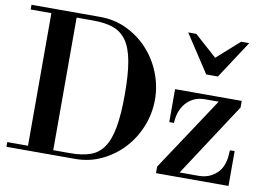

<svg xmlns="http://www.w3.org/2000/svg" viewBox="-79 -879 1397 1004"><g transform="rotate(10 619.5 -377.0)"><path d="M377 -754Q452 -754 517 -723Q582 -692 630 -640Q678 -588 705.5 -519.5Q733 -451 733 -377Q733 -303 705.5 -234.5Q678 -166 629.5 -114Q581 -62 516 -31Q451 0 376 0H11V-25H121V-729H11V-754ZM255 -729V-25H346Q407 -25 450.5 -40Q494 -55 521 -94Q548 -133 560.5 -201.5Q573 -270 573 -377Q573 -484 560.5 -552.5Q548 -621 520.5 -660Q493 -699 449.5 -714Q406 -729 345 -729ZM827 -450H1181V-415L926 -25H1027Q1083 -25 1122 -61Q1161 -97 1164 -169L1165 -185H1190V0H805V-35L1063 -425H990Q957 -425 932 -413Q907 -401 889.5 -380.5Q872 -360 862.5 -333Q853 -306 852 -275H827ZM1167 -754 1036 -554H974L843 -754H886L1005 -648L1124 -754Z"/></g></svg>

Font: Libre Bodoni
Style: Regular
Weight: 400
Designer: Pablo Impallari, Rodrigo Fuenzalida
Foundry: Pablo Impallari, Rodrigo Fuenzalida
Version: Version 1.001; ttfautohint (v1.5.65-e2d9)